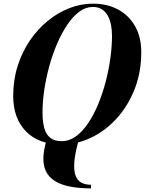

<svg xmlns="http://www.w3.org/2000/svg" viewBox="-20 -780 793 1050"><path d="M317.5 10Q191.5 10 121.9 -61.5Q52.2 -133 52.2 -255Q52.2 -343 76.7 -419.9Q101.3 -496.8 144 -559.3Q186.8 -621.8 242.3 -666.8Q297.8 -711.8 360.5 -735.9Q423.3 -760 487.3 -760Q566.3 -760 626 -727.8Q685.8 -695.5 719.1 -636Q752.5 -576.5 752.5 -495Q752.5 -385 716.3 -292.7Q680 -200.5 618.3 -132.6Q556.5 -64.7 478.8 -27.4Q401 10 317.5 10ZM477.8 250Q366.3 250 303.8 222.4Q241.3 194.7 224.2 138.2Q207.2 81.7 232.2 -4.8Q274.5 4.5 319 4.2Q363.5 4 407.8 -4.8Q389.3 63.2 386.3 108.7Q383.3 154.2 393.5 180.9Q403.8 207.5 425.5 219Q447.3 230.5 477.8 230.5ZM317.5 -8Q358.5 -8 394.8 -34.1Q431 -60.3 461.7 -105.8Q492.5 -151.3 516.6 -209.4Q540.7 -267.5 557.7 -332.3Q574.7 -397 583.6 -461.9Q592.5 -526.8 592.5 -584.8Q592.5 -615.8 587 -643.9Q581.5 -672 569.4 -694.1Q557.2 -716.3 537 -729.1Q516.8 -742 487.3 -742Q448.8 -742 413.5 -715.9Q378.3 -689.7 347.6 -644.2Q317 -598.7 292.1 -540.6Q267.3 -482.5 249.5 -417.7Q231.8 -353 222.1 -288.1Q212.5 -223.2 212.5 -165.2Q212.5 -114.2 222.3 -79.2Q232 -44.2 255.1 -26.1Q278.3 -8 317.5 -8Z"/></svg>

Font: Bodoni Moda
Style: Italic
Weight: 400
Italic angle: -13°
Designer: Owen Earl
Foundry: indestructible type
Version: Version 2.005